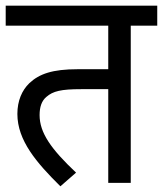

<svg xmlns="http://www.w3.org/2000/svg" viewBox="-20 -642 572 674"><path d="M439 -552H532V-622H0V-552H360V-399H252C165 -399 118 -383 83 -350C57 -325 41 -288 41 -242C41 -149 108 -71 192 12L247 -36C159 -119 119 -176 119 -238C119 -266 126 -288 143 -302C166 -322 194 -329 265 -329H360V0H439Z"/></svg>

Font: Noto Sans Devanagari UI SemiCondensed
Style: Regular
Weight: 400
Width: 4
Designer: Jelle Bosma - Monotype Design Team
Foundry: Monotype Imaging Inc.
Version: Version 2.004